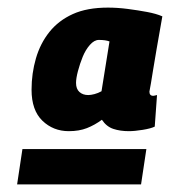

<svg xmlns="http://www.w3.org/2000/svg" viewBox="-20 -709 447 505"><path d="M25 -224 39 -317H365L351 -224ZM407 -666Q398 -615 392 -580.5Q386 -546 382.5 -524Q379 -502 377 -490Q375 -478 374 -473.5Q373 -469 373 -468Q373 -457 383 -457Q384 -457 386.5 -457.5Q389 -458 393 -459L387 -376Q377 -371 355.5 -367.5Q334 -364 319 -364Q296 -364 278 -370Q260 -376 248 -394Q229 -380 208.5 -372Q188 -364 161 -364Q120 -364 91.5 -391.5Q63 -419 63 -473Q63 -516 74.5 -555.5Q86 -595 110 -625Q134 -655 171.5 -672Q209 -689 264 -689Q289 -689 316 -685.5Q343 -682 367 -677.5Q391 -673 407 -666ZM180 -491Q180 -475 189 -467Q198 -459 212 -459Q219 -459 228.5 -461.5Q238 -464 247 -469L268 -600Q263 -602 256 -603Q249 -604 240 -604Q228 -604 216.5 -591Q205 -578 197.5 -559.5Q190 -541 185 -522Q180 -503 180 -491Z"/></svg>

Font: Georama ExtraBold
Style: Italic
Weight: 800
Italic angle: -9°
Version: Version 1.001